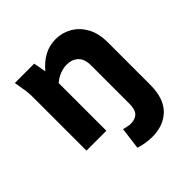

<svg xmlns="http://www.w3.org/2000/svg" viewBox="-195 -682 1024 1024"><g transform="rotate(-45 317.0 -170.0)"><path d="M60 -525H206L219 -454Q250 -492 290 -514.5Q330 -537 380 -537Q427 -537 469 -513.5Q511 -490 537.5 -443.5Q564 -397 564 -326V-8Q564 95 512.5 146Q461 197 375 197Q352 197 325 192.5Q298 188 278 181L294 57Q310 61 321.5 63.5Q333 66 345 66Q377 66 395.5 48Q414 30 414 -16V-303Q414 -353 389 -376Q364 -399 325 -399Q300 -399 273.5 -389Q247 -379 225 -359V0H75V-400Q75 -421 73.5 -437.5Q72 -454 68 -476Z"/></g></svg>

Font: Radio Canada
Style: Bold
Weight: 700
Designer: Charles Daoud, Etienne Aubert Bonn, Alexandre Saumier Demers, Jacques Le Bailly
Foundry: Radio-Canada
Version: Version 2.104; ttfautohint (v1.8.4.7-5d5b);gftools[0.9.28.de